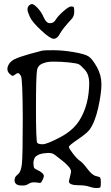

<svg xmlns="http://www.w3.org/2000/svg" viewBox="-20 -903 552 951"><path d="M337.9 -812.5Q289.1 -759.8 276.4 -735.4Q263.7 -710.9 246.1 -710.9Q228.5 -710.9 184.1 -752.4Q139.6 -793.9 127.9 -819.3Q116.2 -844.7 116.2 -856.4Q116.2 -868.2 123.5 -875.5Q130.9 -882.8 139.2 -882.8Q147.5 -882.8 166 -863.8Q184.6 -844.7 196.8 -816.4Q209 -788.1 227.5 -788.1Q246.1 -788.1 256.3 -805.7Q266.6 -823.2 293.9 -847.2Q321.3 -871.1 332 -871.1Q342.8 -871.1 345.2 -867.2Q347.7 -863.3 347.7 -844.7Q347.7 -826.2 337.9 -812.5ZM201.2 -591.8Q168.9 -584 163.6 -556.2Q158.2 -528.3 158.2 -365.2Q158.2 -202.1 164.6 -195.3Q170.9 -188.5 191.4 -188.5Q211.9 -188.5 276.4 -222.2Q340.8 -255.9 372.1 -304.7Q421.9 -382.8 421.9 -495.1Q420.9 -534.2 400.4 -557.1Q379.9 -580.1 369.6 -585Q359.4 -589.8 321.3 -593.8Q283.2 -597.7 248 -597.7Q212.9 -597.7 201.2 -591.8ZM322.3 -9.8 332 -50.8V-53.7Q332 -72.3 289.6 -106.4Q247.1 -140.6 240.2 -142.6Q231.4 -145.5 219.7 -145.5Q212.9 -145.5 206.1 -144.5Q182.6 -142.6 168.9 -135.7Q156.2 -128.9 152.3 -122.1Q145.5 -108.4 145.5 -94.7Q145.5 -89.8 146.5 -85Q146.5 -76.2 148.4 -73.2Q150.4 -67.4 165 -61Q179.7 -54.7 190.4 -44.9Q197.3 -37.1 197.3 -32.2V-31.2Q197.3 -25.4 191.4 -12.7Q185.5 0 181.6 2Q179.7 2.9 177.7 2.9Q177.7 2.9 174.8 2.9Q169.9 2 162.1 1Q156.2 0 150.4 0Q133.8 0 123 6.8Q109.4 15.6 97.7 15.6H85Q53.7 15.6 51.8 -9.8Q52.7 -11.7 53.7 -20Q54.7 -28.3 69.3 -40Q84 -51.8 88.4 -90.3Q92.8 -128.9 92.8 -320.3Q91.8 -511.7 84 -525.9Q76.2 -540 69.3 -541Q64.5 -541 55.7 -534.2Q46.9 -527.3 42.5 -527.3Q38.1 -527.3 27.3 -537.6Q16.6 -547.9 16.6 -561Q16.6 -574.2 25.9 -587.9Q35.2 -601.6 54.2 -610.8Q73.2 -620.1 124 -634.8L189.5 -652.3Q197.3 -654.3 243.7 -654.3Q290 -654.3 344.7 -645Q399.4 -635.7 418 -624Q436.5 -612.3 459.5 -571.8Q482.4 -531.2 482.4 -486.3Q482.4 -441.4 466.8 -370.6Q451.2 -299.8 423.8 -260.7Q408.2 -241.2 364.7 -211.9Q321.3 -182.6 321.3 -175.3Q321.3 -168 341.8 -141.6Q362.3 -115.2 376 -106.4Q389.6 -97.7 413.1 -66.4Q436.5 -35.2 455.1 -31.2Q473.6 -27.3 476.6 -22.5Q479.5 -17.6 479.5 1.5Q479.5 20.5 477.1 24.4Q474.6 28.3 458 28.3Q441.4 28.3 421.9 21.5Q402.3 14.6 371.1 14.6Q321.3 14.6 321.3 -4.9Q322.3 -7.8 322.3 -9.8Z"/></svg>

Font: Drukaatie burti
Style: Light
Weight: 300
Version: Version 0.14